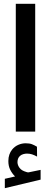

<svg xmlns="http://www.w3.org/2000/svg" viewBox="-20 -692 267 1009"><path d="M59.1 235.4Q43.5 219.7 33.7 200.2Q23.9 180.7 23.9 154.3Q23.9 135.3 29.3 120.1Q34.7 105 43.9 93.8Q57.1 77.6 75.9 69.3Q94.7 61 114.7 61Q135.3 61 147.9 65.9Q160.6 70.8 174.3 79.1L174.8 130.9Q160.2 123 148.2 119.1Q136.2 115.2 121.6 115.2Q112.8 115.2 102.8 117.9Q92.8 120.6 85 127.4Q71.8 139.2 71.8 160.6Q72.3 176.3 82.8 190.4Q93.3 204.6 117.2 211.4Q119.6 211.9 122.1 212.9Q124.5 213.9 127.4 213.9Q129.9 213.9 131.8 213.4L193.4 200.7V252L5.4 296.9V247.6ZM63 -671.9H165V-0.5H63Z"/></svg>

Font: Vazir Medium WOL-UI
Style: Medium-WOL-UI
Weight: 500
Designer: Saber Rastikerdar
Foundry: Saber Rastikerdar
Version: Version 30.1.0